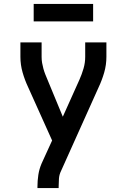

<svg xmlns="http://www.w3.org/2000/svg" viewBox="-20 -949 640 969"><path d="M169 0V-7Q169 -37 173.5 -66.5Q178 -96 190 -124L243 -240L122 -509Q105 -545 94 -583.5Q83 -622 83 -662V-735H190V-662Q190 -646 192.5 -631.5Q195 -617 199 -602.5Q203 -588 208.5 -574Q214 -560 220 -546L297 -360L381 -547Q393 -574 401.5 -603Q410 -632 410 -662V-735H517V-662Q517 -622 506 -583.5Q495 -545 478 -509L288 -86Q279 -68 277.5 -47.5Q276 -27 276 -7V0ZM150 -841V-929H450V-841Z"/></svg>

Font: Iosevka Curly SmBdEx
Style: Regular
Weight: 600
Width: 7
Monospace: yes
Designer: Belleve Invis
Foundry: Belleve Invis
Version: Version 11.1.0; ttfautohint (v1.8.3)